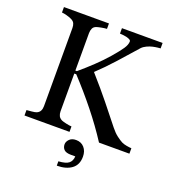

<svg xmlns="http://www.w3.org/2000/svg" viewBox="-160 -814 1039 1153"><g transform="rotate(20 360.0 -238.0)"><path d="M720.2 0H525.9Q469.7 -86.9 401.1 -172.6Q332.5 -258.3 257.3 -338.9H244.6V-97.7Q244.6 -81.5 250.7 -68.8Q256.8 -56.2 272.9 -48.3Q280.8 -44.9 302 -40Q323.2 -35.2 337.4 -34.7V0H49.8V-34.7Q61 -35.6 82.5 -37.6Q104 -39.6 112.8 -43.5Q127.4 -49.8 134 -62.3Q140.6 -74.7 140.6 -92.3V-592.3Q140.6 -608.9 135 -621.1Q129.4 -633.3 112.8 -641.1Q99.6 -647.5 81.5 -652.3Q63.5 -657.2 49.8 -658.2V-692.9H337.4V-658.2Q323.7 -657.7 303.2 -653.8Q282.7 -649.9 272.9 -646.5Q256.3 -640.6 250.5 -627Q244.6 -613.3 244.6 -597.2V-357.9H254.4Q298.3 -395 340.8 -435.3Q383.3 -475.6 418 -515.6Q456.5 -560.1 474.4 -586.7Q492.2 -613.3 492.2 -633.8Q492.2 -641.1 483.2 -645.8Q474.1 -650.4 462.4 -653.3Q448.7 -656.2 438 -657Q427.2 -657.7 420.4 -658.2V-692.9H680.2V-658.2Q678.7 -658.2 673.8 -657.7Q668.9 -657.2 662.6 -656.7Q655.8 -656.2 648.9 -654.8Q642.1 -653.3 631.3 -651.4Q614.3 -647.5 595.9 -638.9Q577.6 -630.4 565.9 -617.7Q515.6 -560.5 460.9 -499.5Q406.2 -438.5 352.5 -388.2Q426.8 -304.2 475.3 -243.7Q523.9 -183.1 578.6 -114.3Q599.6 -87.9 620.6 -72Q641.6 -56.2 656.7 -48.3Q669.4 -42 688.5 -38.6Q707.5 -35.2 720.2 -34.7ZM464.4 112.8Q464.4 165 429 190.9Q393.6 216.8 335 216.8V189Q382.3 186 400.6 170.9Q418.9 155.8 420.4 126.5H393.6Q360.8 126.5 347.9 113.3Q335 100.1 335 80.1Q335 63 349.9 47.6Q364.7 32.2 392.1 32.2Q424.8 32.2 444.6 54.7Q464.4 77.1 464.4 112.8Z"/></g></svg>

Font: UniBurma_GGSerif
Style: Book
Weight: 400
Designer: Victor San Kho Lin (for Burmese only and related typography optimization with it)
Foundry: http://www.unimm.org
Version: 2.0